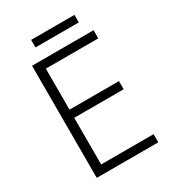

<svg xmlns="http://www.w3.org/2000/svg" viewBox="-200 -949 954 1059"><g transform="rotate(-30 276.5 -420.0)"><path d="M443 -840H167V-792H443ZM492 0V-52H158V-349H473V-401H158V-662H492V-714H100V0Z"/></g></svg>

Font: Noto Sans Bengali Light
Style: Regular
Weight: 300
Designer: Jelle Bosma - Monotype Design Team
Foundry: Monotype Imaging Inc.
Version: Version 2.003